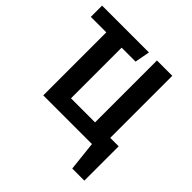

<svg xmlns="http://www.w3.org/2000/svg" viewBox="-183 -668 965 965"><g transform="rotate(45 300.0 -185.5)"><path d="M559 -87V157H473L456 0H110V-448H0V-528H333L318 -448H219V-88H390V-528H499V-87Z"/></g></svg>

Font: Fira Mono Medium
Style: Regular
Weight: 500
Designer: Carrois Corporate & Edenspiekermann AG
Foundry: Carrois Corporate GbR & Edenspiekermann AG
Version: Version 3.206